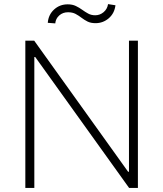

<svg xmlns="http://www.w3.org/2000/svg" viewBox="-20 -928 806 948"><path d="M660.9 -727.3V0H617.5L153.8 -646.7H149.5V0H105.1V-727.3H148.8L612.6 -79.9H616.8V-727.3ZM252.8 -812.5 215.9 -815.3Q219.1 -855.5 247 -881Q274.9 -906.6 314.3 -906.6Q337.4 -906.6 354.4 -898.4Q371.4 -890.3 386 -879.6Q400.6 -869 415.7 -860.8Q430.8 -852.6 450.3 -852.6Q473.4 -852.6 491.7 -868.1Q509.9 -883.5 513.5 -907.7L550.1 -902Q545.1 -861.9 516.9 -837.7Q488.6 -813.6 451.7 -813.6Q428.3 -813.6 412.1 -821.7Q396 -829.9 382.1 -840.6Q368.3 -851.2 353 -859.4Q337.7 -867.5 315.7 -867.5Q290.5 -867.5 272.7 -851.9Q255 -836.3 252.8 -812.5Z"/></svg>

Font: Inter Extra Light BETA
Style: Regular
Weight: 200
Designer: Rasmus Andersson
Foundry: rsms
Version: Version 3.011;git-f93a4a705